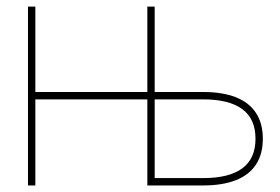

<svg xmlns="http://www.w3.org/2000/svg" viewBox="-20 -566 854 586"><path d="M442.4 -22.5H600.6Q679.2 -22.5 719.5 -52.2Q759.8 -82 759.8 -142.6Q759.8 -203.1 719.5 -232.9Q679.2 -262.7 600.6 -262.7H442.4V-285.2H600.6Q658.7 -285.2 699.5 -269.3Q740.2 -253.4 761.2 -221.4Q782.2 -189.5 782.2 -142.6Q782.2 -95.7 761.2 -63.7Q740.2 -31.7 699.5 -15.9Q658.7 0 600.6 0H442.4ZM65.4 -545.9H87.9V0H65.4ZM80.1 -285.2H434.6V-262.7H80.1ZM429.7 -545.9H452.1V0H429.7Z"/></svg>

Font: Intratopia Thin
Style: Regular
Weight: 100
Designer: Rasmus Andersson
Foundry: rsms
Version: Version 3.000;Glyphs 3.2.3 (3260)